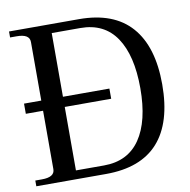

<svg xmlns="http://www.w3.org/2000/svg" viewBox="-79 -778 846 855"><g transform="rotate(-10 344.5 -350.0)"><path d="M648 -350Q648 -177 569 -88.5Q490 0 332 0H17V-26H47Q105 -26 105 -62V-326H27V-372H105V-637Q105 -673 47 -673H17V-700H333Q490 -700 569 -610.5Q648 -521 648 -350ZM549 -350Q549 -498 494.5 -579Q440 -660 332 -660H203V-372H413V-326H203V-39H330Q438 -39 493.5 -120Q549 -201 549 -350Z"/></g></svg>

Font: TavirajRegular
Style: Regular
Weight: 400
Designer: Katatrad Team
Foundry: CadsonDemak
Version: Version 1.001